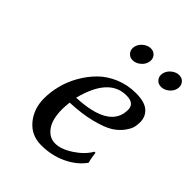

<svg xmlns="http://www.w3.org/2000/svg" viewBox="-186 -722 829 829"><g transform="rotate(45 228.0 -308.0)"><path d="M369.1 -363.8Q369.1 -403.3 319.3 -402.8Q214.4 -402.8 173.3 -242.2Q369.1 -250.5 369.1 -363.8ZM168.5 -207.5Q165.5 -177.7 165.5 -166Q165.5 -103 189.2 -70.6Q212.9 -38.1 248.8 -38.1Q284.7 -38.1 328.9 -67.1Q373 -96.2 394.5 -133.8L400.4 -132.8Q401.4 -128.9 402.8 -117.2Q404.3 -105.5 406.2 -96.2Q408.2 -86.9 410.2 -82Q380.4 -40 327.4 -15.1Q274.4 9.8 211.9 9.8Q150.9 9.8 114 -34.7Q77.1 -79.1 77.1 -142.6Q77.1 -181.2 87.4 -221.9Q97.7 -262.7 119.9 -301.8Q142.1 -340.8 172.6 -371.3Q203.1 -401.9 247.3 -420.4Q291.5 -439 342.3 -439Q395 -439 419.4 -418Q443.8 -397 443.8 -362.3Q443.8 -346.7 440.4 -332Q437 -317.4 420.7 -294.7Q404.3 -272 377 -255.1Q349.6 -238.3 295.7 -224.4Q241.7 -210.4 168.5 -207.5ZM202.1 -542.5Q191.4 -556.2 195.3 -575Q199.2 -593.8 215.8 -607.4Q232.4 -621.1 251 -621.1Q269.5 -621.1 280.3 -607.4Q291 -593.8 287.1 -575Q283.2 -556.2 266.6 -542.5Q250 -528.8 231.4 -528.8Q212.9 -528.8 202.1 -542.5ZM370.1 -547.6Q359.4 -561 363.3 -579.8Q367.2 -598.6 383.8 -612.3Q400.4 -626 419.2 -626Q438 -626 448.5 -612.3Q459 -598.6 455.1 -579.8Q451.2 -561 434.6 -547.6Q418 -534.2 399.4 -534.2Q380.9 -534.2 370.1 -547.6Z"/></g></svg>

Font: Linux Biolinum
Style: Italic
Weight: 400
Italic angle: -12°
Designer: Philipp H. Poll
Foundry: Philipp H. Poll
Version: Version 1.1.3 ; ttfautohint (v0.9)